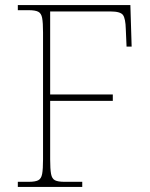

<svg xmlns="http://www.w3.org/2000/svg" viewBox="-20 -734 590 754"><path d="M50 0V-20H93Q118 -20 130 -26Q142 -32 145.5 -51Q149 -70 149 -108V-606Q149 -645 145.5 -663.5Q142 -682 130 -688Q118 -694 93 -694H50V-714H492L497 -551H477L474 -620Q473 -661 463 -675Q453 -689 414 -689H177V-363H423V-338H177V-108Q177 -70 180.5 -51Q184 -32 196 -26Q208 -20 233 -20H303V0Z"/></svg>

Font: Noto Serif Bengali Thin
Style: Regular
Weight: 250
Version: Version 2.003